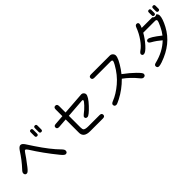

<svg xmlns="http://www.w3.org/2000/svg" viewBox="254 -2101 3492 3492"><g transform="rotate(-45 2000.0 -354.5)"><path d="M800.8 -727.5Q800.8 -762.7 834 -762.7Q867.2 -762.7 867.2 -727.5V-629.9Q867.2 -594.7 834 -594.7Q800.8 -594.7 800.8 -629.9V-727.5ZM693.4 -727.5Q693.4 -762.7 726.1 -762.7Q758.8 -762.7 758.8 -727.5V-629.9Q758.8 -594.7 726.1 -594.7Q693.4 -594.7 693.4 -629.9V-727.5ZM398.4 -573.2Q382.8 -573.2 361.3 -539.6Q339.8 -505.9 301.8 -453.6Q263.7 -401.4 204.6 -324.2Q145.5 -247.1 116.2 -247.1Q69.3 -247.1 69.3 -296.9Q69.3 -323.2 111.3 -365.2Q219.7 -481.4 315.4 -629.9Q359.4 -697.3 398.4 -697.3Q435.5 -697.3 472.7 -640.6L560.5 -506.8Q729.5 -252.9 868.2 -113.3Q909.2 -72.3 909.2 -44.9Q909.2 4.9 862.3 4.9Q835 4.9 778.3 -65.4Q586.9 -299.8 439.5 -535.2Q415 -573.2 398.4 -573.2Z M1308.6 -528.3V-700.2Q1308.6 -753.9 1351.6 -753.9Q1396.5 -753.9 1396.5 -700.2V-534.2L1834 -566.4Q1859.4 -566.4 1878.4 -546.4Q1897.5 -526.4 1897.5 -503.9Q1897.5 -444.3 1779.8 -318.8Q1662.1 -193.4 1621.1 -193.4Q1575.2 -193.4 1575.2 -233.4Q1575.2 -252.9 1608.4 -278.3Q1670.9 -324.2 1727.1 -383.8Q1783.2 -443.4 1783.2 -460.9Q1783.2 -473.6 1766.6 -476.6H1762.7L1396.5 -449.2V-147.5Q1396.5 -101.6 1413.1 -85Q1439.5 -63.5 1510.7 -63.5H1800.8Q1853.5 -63.5 1853.5 -19.5Q1853.5 23.4 1800.8 23.4H1477.5Q1302.7 25.4 1308.6 -112.3V-443.4L1127.9 -429.7H1123Q1073.2 -429.7 1073.2 -472.7Q1073.2 -510.7 1121.1 -513.7L1308.6 -528.3Z M2609.4 -308.6Q2733.4 -216.8 2816.9 -134.3Q2900.4 -51.8 2900.4 -27.3Q2900.4 21.5 2850.6 21.5Q2822.3 21.5 2790 -20.5Q2683.6 -152.3 2554.7 -245.1Q2417 -105.5 2251 -19.5Q2171.9 21.5 2149.4 21.5Q2102.5 21.5 2102.5 -24.4Q2102.5 -53.7 2154.3 -73.2Q2282.2 -123 2415 -235.4Q2547.9 -347.7 2641.6 -515.6Q2670.9 -569.3 2670.9 -585Q2670.9 -610.4 2637.7 -610.4H2212.9Q2159.2 -610.4 2159.2 -654.3Q2159.2 -697.3 2212.9 -697.3H2697.3Q2731.4 -697.3 2754.4 -673.3Q2777.3 -649.4 2777.3 -620.1Q2777.3 -545.9 2658.2 -373L2609.4 -308.6Z M3574.2 -213.9Q3491.2 -286.1 3400.4 -336.9Q3360.4 -359.4 3360.4 -382.8Q3360.4 -420.9 3400.4 -420.9Q3452.1 -420.9 3632.8 -277.3Q3679.7 -335.9 3720.7 -422.4Q3761.7 -508.8 3761.7 -534.2Q3761.7 -561.5 3725.6 -561.5H3421.9Q3367.2 -462.9 3283.7 -369.6Q3200.2 -276.4 3155.3 -276.4Q3114.3 -276.4 3114.3 -316.4Q3114.3 -338.9 3159.2 -371.1Q3221.7 -412.1 3290.5 -509.8Q3359.4 -607.4 3399.4 -714.8Q3416 -761.7 3447.3 -761.7Q3488.3 -761.7 3488.3 -722.7Q3488.3 -700.2 3463.9 -642.6H3737.3Q3755.9 -616.2 3786.1 -616.2Q3807.6 -616.2 3823.2 -630.9Q3856.4 -606.4 3856.4 -569.3Q3856.4 -493.2 3780.8 -350.1Q3705.1 -207 3580.1 -106Q3455.1 -4.9 3276.4 56.6Q3219.7 75.2 3195.3 75.2Q3149.4 75.2 3149.4 28.3Q3149.4 -2.9 3196.3 -13.7Q3424.8 -69.3 3574.2 -213.9ZM3860.4 -749Q3860.4 -784.2 3893.6 -784.2Q3926.8 -784.2 3926.8 -749V-676.8Q3926.8 -640.6 3893.6 -640.6Q3860.4 -640.6 3860.4 -676.8V-749ZM3753.9 -749Q3753.9 -784.2 3787.1 -784.2Q3819.3 -784.2 3819.3 -749V-676.8Q3819.3 -640.6 3787.1 -640.6Q3753.9 -640.6 3753.9 -676.8V-749Z"/></g></svg>

Font: jf-openhuninn-1.0
Style: Regular
Weight: 400
Designer: [Kosugi Maru]
      Designed by Motoya company      

      [Varela Round]
      Joe Prince(Latin component); Avraham Co
Foundry: justfont CO.,LTD.
Version: 1.0